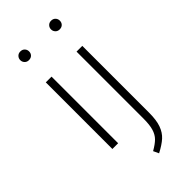

<svg xmlns="http://www.w3.org/2000/svg" viewBox="-291 -804 1064 1064"><g transform="rotate(-45 241.0 -271.5)"><path d="M143 -522V0H98V-522ZM154 -709Q154 -694 144.5 -684.5Q135 -675 119 -675Q104 -675 94.5 -685Q85 -695 85 -709Q85 -723 94.5 -733Q104 -743 119 -743Q135 -743 144.5 -733Q154 -723 154 -709ZM384 2Q384 60 371 96Q358 132 333 154.5Q308 177 264 200L249 168Q284 148 302.5 129.5Q321 111 330 81.5Q339 52 339 2V-522H384ZM395 -709Q395 -694 385.5 -684.5Q376 -675 360 -675Q345 -675 335.5 -685Q326 -695 326 -709Q326 -723 335.5 -733Q345 -743 360 -743Q376 -743 385.5 -733Q395 -723 395 -709Z"/></g></svg>

Font: Fira Sans Condensed ExtraLight
Style: Regular
Weight: 275
Width: 3
Designer: Carrois Corporate & Edenspiekermann AG
Foundry: Carrois Corporate GbR & Edenspiekermann AG
Version: Version 4.203